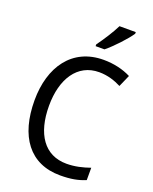

<svg xmlns="http://www.w3.org/2000/svg" viewBox="-172 -1037 908 1141"><g transform="rotate(20 282.0 -467.0)"><path d="M484 -934V-944H381C359 -899 320 -839 288 -795V-784H344C389 -820 459 -895 484 -934ZM362 -646C416 -646 463 -630 502 -610L535 -685C486 -710 426 -724 362 -724C163 -724 57 -569 57 -358C57 -131 159 10 352 10C419 10 466 1 511 -18V-96C465 -80 417 -68 364 -68C224 -68 149 -179 149 -357C149 -527 225 -646 362 -646Z"/></g></svg>

Font: Noto Sans Lao Looped SemiCondensed
Style: Regular
Weight: 400
Width: 4
Designer: Mark Frömberg, Ben Mitchell
Foundry: The Fontpad Ltd
Version: Version 1.002